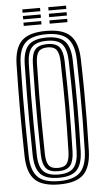

<svg xmlns="http://www.w3.org/2000/svg" viewBox="-62 -971 549 1018"><g transform="rotate(-5 212.5 -462.5)"><path d="M212.5 8.5Q121.2 8.5 82 -30.4Q42.8 -69.2 41 -156.8Q39.5 -228.2 38.9 -288.6Q38.2 -349 38.2 -405.1Q38.2 -461.2 39 -519.1Q39.8 -577 41 -643.5Q42.8 -731.2 82 -769.9Q121.2 -808.5 212.5 -808.5Q302 -808.5 341.2 -769.8Q380.5 -731 383 -643.5Q385.5 -552.8 386.1 -474.4Q386.8 -396 386 -319.2Q385.2 -242.5 383 -156.8Q380.5 -69.8 341.6 -30.6Q302.8 8.5 212.5 8.5ZM212.5 -9.2Q291.5 -9.2 325.4 -44.2Q359.2 -79.2 361.5 -157.5Q363.8 -243.2 364.5 -319.4Q365.2 -395.5 364.5 -473.4Q363.8 -551.2 361.5 -642.8Q359.2 -721.5 325.1 -756.1Q291 -790.8 212.5 -790.8Q131.5 -790.8 97.9 -755.6Q64.2 -720.5 62.8 -643Q60.8 -548 60.2 -471Q59.8 -394 60.4 -319.5Q61 -245 62.8 -157.2Q64.2 -79.5 97.9 -44.4Q131.5 -9.2 212.5 -9.2ZM212.5 -26.8Q143.8 -26.8 114.8 -57.4Q85.8 -88 84.2 -157.8Q82.5 -253 81.9 -329.9Q81.2 -406.8 81.9 -481Q82.5 -555.2 84.2 -642.5Q85.8 -712.2 114.9 -742.8Q144 -773.2 212.5 -773.2Q280.8 -773.2 309.2 -742.1Q337.8 -711 339.8 -642.2Q341.8 -570.2 342.5 -509.8Q343.2 -449.2 343.2 -393.5Q343.2 -337.8 342.4 -280.6Q341.5 -223.5 339.8 -158.2Q337.8 -90 309.6 -58.4Q281.5 -26.8 212.5 -26.8ZM212.5 -44.2Q269.5 -44.2 293 -71.5Q316.5 -98.8 318.2 -158.8Q320 -228.8 320.9 -287.5Q321.8 -346.2 321.8 -401.4Q321.8 -456.5 320.9 -514.6Q320 -572.8 318.2 -641.2Q316.5 -699.8 293.8 -727.8Q271 -755.8 212.5 -755.8Q154.5 -755.8 130.9 -728.9Q107.2 -702 106 -642.2Q104 -550.2 103.5 -474Q103 -397.8 103.6 -322.5Q104.2 -247.2 106 -158.2Q107.2 -96.5 131.6 -70.4Q156 -44.2 212.5 -44.2ZM212.5 -61.8Q166.2 -61.8 147.5 -84.5Q128.8 -107.2 127.5 -158.5Q125.8 -253.8 125.1 -330.4Q124.5 -407 125.1 -481Q125.8 -555 127.5 -641.8Q128.8 -692.8 147.4 -715.5Q166 -738.2 212.5 -738.2Q259.2 -738.2 277.2 -714.4Q295.2 -690.5 296.5 -640.8Q298.2 -569.2 299.1 -510.4Q300 -451.5 300 -397Q300 -342.5 299.1 -285.1Q298.2 -227.8 296.5 -159.5Q295.2 -109 277 -85.4Q258.8 -61.8 212.5 -61.8ZM212.5 -79.2Q247.5 -79.2 260.6 -98.9Q273.8 -118.5 275 -160Q276.8 -230.5 277.6 -288.6Q278.5 -346.8 278.5 -400.9Q278.5 -455 277.6 -512.8Q276.8 -570.5 275 -640Q273.8 -683.2 260.1 -702Q246.5 -720.8 212.5 -720.8Q178.5 -720.8 164.2 -702.8Q150 -684.8 149.2 -641.2Q147.2 -549.2 146.6 -473.2Q146 -397.2 146.8 -322.5Q147.5 -247.8 149.2 -159Q150 -117.2 163.6 -98.2Q177.2 -79.2 212.5 -79.2ZM235 -915.2V-932.8H329.5V-915.2ZM96.8 -915.2V-932.8H191.2V-915.2ZM96.8 -880V-897.8H191.2V-880ZM235 -880V-897.8H329.5V-880ZM96.8 -845V-862.5H191.2V-845ZM235 -845V-862.5H329.5V-845Z"/></g></svg>

Font: Big Shoulders Inline Display
Style: Bold
Weight: 700
Designer: Patric King
Foundry: XO Type Co
Version: Version 1.000